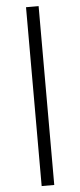

<svg xmlns="http://www.w3.org/2000/svg" viewBox="-62 -775 418 1001"><g transform="rotate(-5 147.0 -274.0)"><path d="M114.3 194V-742H180.2V194Z"/></g></svg>

Font: Montserrat Alternates Thin
Style: Regular
Weight: 100
Designer: Julieta Ulanovsky
Foundry: Julieta Ulanovsky
Version: Version 9.000